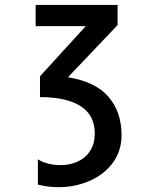

<svg xmlns="http://www.w3.org/2000/svg" viewBox="-20 -745 640 778"><path d="M124.5 -725H456.5V-643.5L255.5 -432Q366.5 -414 419.5 -352.8Q472.5 -291.5 472.5 -197.5Q472.5 -133 436.8 -85Q401 -37 342.5 -11.8Q284 13.5 217 13.5Q174.5 13.5 133.5 3V-99.5Q171 -76 226 -76Q264.5 -76 296 -90.8Q327.5 -105.5 345.8 -134.5Q364 -163.5 364 -203.5Q364 -278.5 306.5 -315Q249 -351.5 142 -351.5V-436L327.5 -639H124.5Z"/></svg>

Font: JuliaMono SemiBold
Style: Regular
Weight: 600
Monospace: yes
Designer: cormullion
Foundry: corm
Version: Version 0.055; ttfautohint (v1.8.4)